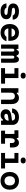

<svg xmlns="http://www.w3.org/2000/svg" viewBox="2910 -3822 930 6790"><g transform="rotate(90 3375.0 -427.0)"><path d="M387.9 -116.9Q448.1 -116.9 478.2 -132Q508.2 -147.1 508.2 -177.3Q508.2 -200.6 487 -214Q465.7 -227.4 420.5 -232.1L321.4 -241.5Q211.4 -251.9 157.2 -298Q102.9 -344.1 102.9 -428Q102.9 -523.2 176.8 -577.5Q250.8 -631.8 382 -631.8Q520.5 -631.8 595.6 -575.1Q670.7 -518.5 676.3 -410.6H529Q517.3 -451.4 479.9 -473.8Q442.5 -496.2 381.3 -496.2Q317.8 -496.2 285.7 -480.8Q253.7 -465.4 253.7 -434.6Q253.7 -412.5 274.9 -399.5Q296.2 -386.4 341.4 -381.7L440.5 -372.3Q551.1 -361.9 605 -315.5Q659 -269.1 659 -185.2Q659 -88.6 587.5 -35Q516.1 18.6 387.3 18.6Q255.7 18.6 182.8 -34.9Q109.8 -88.3 101.5 -190.6H250.5Q264.9 -155.7 299.8 -136.3Q334.7 -116.9 387.9 -116.9Z M1333.7 -371.2 1285.5 -310.3Q1285.5 -400.7 1247.8 -448.5Q1210.1 -496.3 1136.7 -496.3Q1061.9 -496.3 1021.1 -446.7Q980.3 -397.1 980.3 -310.3Q980.3 -216.4 1020.8 -166.6Q1061.2 -116.9 1140.7 -116.9Q1185.8 -116.9 1221.8 -136Q1257.7 -155.1 1282.5 -190.6H1439Q1406.8 -92.7 1326.4 -37Q1246 18.6 1136.7 18.6Q1042.8 18.6 973.2 -21.2Q903.6 -61 866.3 -135.1Q829 -209.3 829 -310.3Q829 -405.9 867.6 -478.7Q906.2 -551.5 976.2 -591.6Q1046.1 -631.8 1136.7 -631.8Q1223.9 -631.8 1289 -593.1Q1354.1 -554.5 1389.2 -481.9Q1424.3 -409.2 1424.3 -310.9Q1424.3 -283.5 1420.3 -256.1H954.7V-371.2Z M1711 -613.1V-550.7H1804.5L1735.5 -504.1Q1738.5 -565.3 1767.5 -598.5Q1796.5 -631.8 1846.2 -631.8Q1891.1 -631.8 1918.8 -596.6Q1946.5 -561.5 1951.6 -499.3L1894.5 -548.6H2036.3L1968.4 -504.1Q1971.4 -564.9 2001.6 -598.3Q2031.8 -631.8 2082.1 -631.8Q2135.8 -631.8 2166.7 -587.1Q2197.7 -542.4 2197.7 -463.7V0H2052.2V-402.6Q2052.2 -434.8 2039 -451.6Q2025.7 -468.3 2000.6 -468.3Q1975.5 -468.3 1962.3 -451.6Q1949.1 -434.8 1949.1 -402.6V0H1803.6V-402.6Q1803.6 -434.8 1790.4 -451.6Q1777.2 -468.3 1752.1 -468.3Q1726.9 -468.3 1713.7 -451.6Q1700.5 -434.8 1700.5 -402.6V0H1555V-613.1Z M2741.3 -613.1V-140.8H2938V0H2388.6V-140.8H2585.3V-472.3H2388.6V-613.1ZM2550.2 -781.8Q2550.2 -824.4 2577.6 -848Q2605.1 -871.7 2655.3 -871.7Q2705.5 -871.7 2732.9 -848Q2760.4 -824.4 2760.4 -781.8Q2760.4 -739.2 2732.9 -715.6Q2705.5 -692 2655.3 -692Q2605.1 -692 2577.6 -715.6Q2550.2 -739.2 2550.2 -781.8Z M3100.3 -613.1H3256.3V-557.3H3292.9Q3315.2 -592.5 3354.6 -612.1Q3393.9 -631.8 3443.2 -631.8Q3510.9 -631.8 3559.4 -600.8Q3608 -569.8 3633.9 -511.4Q3659.7 -452.9 3659.7 -372.1V0H3503.7V-342.1Q3503.7 -413.2 3472.3 -450.4Q3440.9 -487.7 3380.3 -487.7Q3319.2 -487.7 3287.7 -450.7Q3256.3 -413.8 3256.3 -342.1V0H3100.3Z M4255 -270.5 4076.5 -244.4Q4043.1 -239.3 4024.5 -222Q4006 -204.6 4006 -178.1Q4006 -148.7 4026.8 -132.2Q4047.5 -115.6 4085.9 -115.6Q4129.7 -115.6 4166.1 -133.2Q4202.6 -150.7 4223.5 -181Q4244.3 -211.3 4244.3 -247.8V-380Q4244.3 -437.1 4213.1 -466.2Q4181.8 -495.3 4118 -495.3Q4053.9 -495.3 4014.4 -467.5Q3975 -439.8 3966.2 -390H3814.2Q3821.5 -464.3 3860.8 -518.9Q3900.1 -573.5 3966.4 -602.6Q4032.7 -631.8 4119.4 -631.8Q4253.2 -631.8 4325.1 -570.5Q4397 -509.2 4397 -395.9V0H4244.3V-63.9H4207.8Q4185.3 -24 4145.6 -4Q4105.9 16 4046.9 16Q3986.5 16 3940.6 -7Q3894.6 -30 3869.8 -71.4Q3845 -112.9 3845 -167.9Q3845 -245.2 3897.3 -294.6Q3949.5 -344.1 4047.1 -358.4L4255 -389.1Z M4857.2 -613.1V-557.9H4893.8Q4912.8 -592.5 4949.4 -612.2Q4986 -631.8 5031.7 -631.8Q5111 -631.8 5153.4 -572Q5195.8 -512.3 5195.8 -399V-313.7H5037.1V-384.3Q5037.1 -434 5018 -458.5Q4998.9 -483.1 4960.2 -483.1Q4912.7 -483.1 4889.6 -440.5Q4866.5 -397.9 4866.5 -310.8V-140.8H5064V0H4600.3V-140.8H4715.8V-472.3H4586.9V-613.1Z M5741.3 -613.1V-140.8H5938V0H5388.6V-140.8H5585.3V-472.3H5388.6V-613.1ZM5550.2 -781.8Q5550.2 -824.4 5577.6 -848Q5605.1 -871.7 5655.3 -871.7Q5705.5 -871.7 5732.9 -848Q5760.4 -824.4 5760.4 -781.8Q5760.4 -739.2 5732.9 -715.6Q5705.5 -692 5655.3 -692Q5605.1 -692 5577.6 -715.6Q5550.2 -739.2 5550.2 -781.8Z M6060.3 -306.6Q6060.3 -403.4 6099.6 -477.1Q6138.9 -550.8 6209.9 -591.3Q6280.9 -631.8 6374.9 -631.8Q6468.9 -631.8 6540 -591.3Q6611.1 -550.8 6650.4 -477.1Q6689.7 -403.4 6689.7 -306.6Q6689.7 -209.7 6650.4 -136Q6611.1 -62.3 6540.1 -21.9Q6469.1 18.6 6375.1 18.6Q6281.1 18.6 6210 -21.9Q6138.9 -62.3 6099.6 -136Q6060.3 -209.7 6060.3 -306.6ZM6537.7 -306.6Q6537.7 -391.8 6494.2 -441.4Q6450.7 -491 6375.1 -491Q6299.5 -491 6255.9 -441.4Q6212.3 -391.8 6212.3 -306.6Q6212.3 -221.3 6255.8 -171.8Q6299.3 -122.2 6374.9 -122.2Q6450.5 -122.2 6494.1 -171.8Q6537.7 -221.3 6537.7 -306.6Z"/></g></svg>

Font: Martian Mono Custom sWd Rg
Style: Regular
Weight: 400
Width: 6
Monospace: yes
Designer: Alex Havermale
Foundry: Evil Martians
Version: Version 1.000